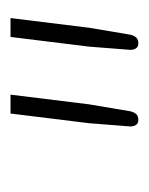

<svg xmlns="http://www.w3.org/2000/svg" viewBox="20 -766 277 356"><g transform="rotate(-90 158.0 -587.5)"><path d="M126 -706H161L143 -560L130 -483Q128 -476 124.5 -472.5Q121 -469 114 -469Q103 -469 102 -483L108 -560ZM268 -706H303L285 -560L272 -483Q270 -476 266.5 -472.5Q263 -469 256 -469Q245 -469 244 -483L250 -560Z"/></g></svg>

Font: Aleo ExtraLight
Style: Italic
Weight: 250
Italic angle: -7°
Designer: Alessio Laiso
Foundry: Alessio Laiso
Version: Version 2.001;gftools[0.9.29]